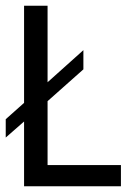

<svg xmlns="http://www.w3.org/2000/svg" viewBox="-20 -650 459 670"><path d="M271 -475V-408L146 -297V-74H402V0H64V-226L0 -170V-234L64 -291V-630H146V-363Z"/></svg>

Font: Pragati Narrow
Style: Regular
Weight: 400
Designer: Hector Gatti, Marcela Romero, Pablo Cosgaya and Nicolas Silva
Foundry: Omnibus-Type
Version: Version 1.010; ttfautohint (v1.3)